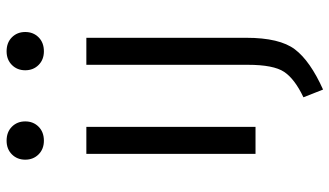

<svg xmlns="http://www.w3.org/2000/svg" viewBox="-234 -580 1024 597"><g transform="rotate(-90 278.5 -282.0)"><path d="M459 -526V-29Q459 75 423 122.5Q387 170 298 210L274 149Q331 122 353 89Q375 56 375 -24V-526ZM182 0H98V-526H182ZM417 -774Q444 -774 460.5 -757.5Q477 -741 477 -716Q477 -691 460.5 -674.5Q444 -658 417 -658Q391 -658 374.5 -674.5Q358 -691 358 -716Q358 -741 374.5 -757.5Q391 -774 417 -774ZM139 -774Q166 -774 182.5 -757.5Q199 -741 199 -716Q199 -691 182.5 -674.5Q166 -658 139 -658Q113 -658 96.5 -674.5Q80 -691 80 -716Q80 -741 96.5 -757.5Q113 -774 139 -774Z"/></g></svg>

Font: FiraSans
Style: Regular
Weight: 350
Designer: Carrois Corporate & Edenspiekermann AG
Foundry: Carrois Corporate GbR & Edenspiekermann AG
Version: Version 3.106;PS 003.106;hotconv 1.0.70;makeotf.lib2.5.58329